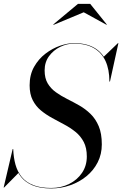

<svg xmlns="http://www.w3.org/2000/svg" viewBox="-40 -990 652 1024"><path d="M233 15Q174.5 15 135.5 -0.8Q96.5 -16.5 73.5 -45Q50.5 -73.5 39.8 -111.8Q29 -150 27.5 -195H30.5Q32 -150 42.5 -112.2Q53 -74.5 75.5 -46.5Q98 -18.5 136.8 -3Q175.5 12.5 233 12.5Q286 12.5 329 -9Q372 -30.5 397.5 -68.2Q423 -106 423 -155.5Q423 -201.5 406.5 -233Q390 -264.5 362.8 -286.5Q335.5 -308.5 303 -325.8Q270.5 -343 238 -360.8Q205.5 -378.5 178.2 -401Q151 -423.5 134.5 -455.8Q118 -488 118 -535Q118 -591.5 141.8 -633.5Q165.5 -675.5 202.5 -703.8Q239.5 -732 280.2 -746Q321 -760 355 -760Q419 -760 461.5 -736Q504 -712 525.2 -666.2Q546.5 -620.5 546.5 -555H543.5Q543.5 -619.5 522.8 -664.5Q502 -709.5 460.2 -733.5Q418.5 -757.5 355 -757.5Q317 -757.5 281 -740Q245 -722.5 221.5 -690.5Q198 -658.5 198 -614.5Q198 -572.5 214.5 -545Q231 -517.5 258.2 -498Q285.5 -478.5 318 -462.2Q350.5 -446 383 -427.5Q415.5 -409 442.8 -382.5Q470 -356 486.5 -317Q503 -278 503 -220Q503 -167.5 481 -124.2Q459 -81 421 -50Q383 -19 334.5 -2Q286 15 233 15ZM-20.5 10 27.5 -195H30.5L32.5 -152.5Q37 -126 43.2 -105.2Q49.5 -84.5 59 -68L-18 10ZM543.5 -555 545 -579.5Q542 -605 536 -631.5Q530 -658 513 -687L589 -760H591.5L546.5 -555ZM246 -857.5 244 -859.5 376 -969.5H441L529.5 -859.5L528.5 -857.5L406.5 -924.5Z"/></svg>

Font: Bodoni Moda 72pt
Style: Italic
Weight: 400
Italic angle: -13°
Designer: Owen Earl
Foundry: indestructible type
Version: Version 2.005